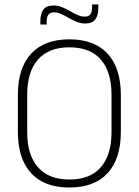

<svg xmlns="http://www.w3.org/2000/svg" viewBox="-20 -824 617 854"><path d="M288.5 10Q177 10 118.2 -54Q59.5 -118 59.5 -237V-402Q59.5 -521 118.2 -585Q177 -649 288.5 -649Q400 -649 458.8 -585Q517.5 -521 517.5 -402V-237Q517.5 -118 458.8 -54Q400 10 288.5 10ZM288.5 -25.5Q381 -25.5 428.5 -80.2Q476 -135 476 -236V-403.5Q476 -504.5 428.5 -559Q381 -613.5 288.5 -613.5Q196.5 -613.5 148.8 -559Q101 -504.5 101 -403.5V-236Q101 -135 148.8 -80.2Q196.5 -25.5 288.5 -25.5ZM359 -719.5Q339 -719.5 320.8 -727Q302.5 -734.5 285.8 -744.2Q269 -754 252.8 -761.5Q236.5 -769 220 -769Q202.5 -769 195 -758.5Q187.5 -748 187.5 -727.5V-715H159.5V-730.5Q159.5 -761.5 172.2 -780.5Q185 -799.5 218 -799.5Q238.5 -799.5 256.5 -792Q274.5 -784.5 291.2 -774.8Q308 -765 324.5 -757.5Q341 -750 357 -750Q375 -750 382.2 -760.8Q389.5 -771.5 389.5 -792V-804H417.5V-788Q417.5 -758 404.8 -738.8Q392 -719.5 359 -719.5Z"/></svg>

Font: Anek Devanagari Medium ExtraLight
Style: Regular
Weight: 250
Version: Version 1.003